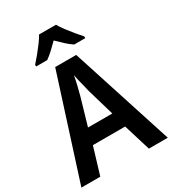

<svg xmlns="http://www.w3.org/2000/svg" viewBox="-221 -1054 1050 1170"><g transform="rotate(-30 304.0 -468.5)"><path d="M475 0 417 -189H190L133 0H0L229 -716H377L608 0ZM334 -485Q331 -501 324.5 -525Q318 -549 312 -574Q306 -599 303 -616Q298 -586 289 -549Q280 -512 273 -486L218 -297H389ZM362 -937Q375 -914 395 -887.5Q415 -861 436.5 -835Q458 -809 476 -789V-777H398Q374 -793 350.5 -814.5Q327 -836 302 -861Q277 -836 254 -814.5Q231 -793 208 -777H130V-789Q148 -809 169.5 -835Q191 -861 211 -888Q231 -915 243 -937Z"/></g></svg>

Font: Noto Sans Khmer UI SemiCondensed SemiBold
Style: Regular
Weight: 600
Width: 4
Designer: Danh Hong and the Monotype Design Team
Foundry: Monotype Imaging Inc.
Version: Version 2.002; ttfautohint (v1.8.4.7-5d5b)